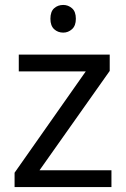

<svg xmlns="http://www.w3.org/2000/svg" viewBox="-20 -757 510 777"><path d="M431 0H39V-58L327 -468H56V-536H424V-470L140 -68H431ZM236 -737Q256 -737 271.5 -723.5Q287 -710 287 -681Q287 -653 271.5 -639Q256 -625 236 -625Q214 -625 199 -639Q184 -653 184 -681Q184 -710 199 -723.5Q214 -737 236 -737Z"/></svg>

Font: Go Noto Current
Style: Regular
Weight: 400
Designer: Monotype Design Team
Foundry: Monotype Imaging Inc.
Version: Version 2.007; ttfautohint (v1.8) -l 8 -r 50 -G 200 -x 14 -D